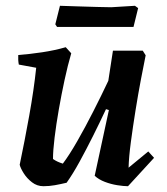

<svg xmlns="http://www.w3.org/2000/svg" viewBox="-20 -631 578 663"><path d="M130 12Q108 12 90.5 -1.5Q73 -15 62 -32.5Q51 -50 48 -62Q65 -143 81 -232Q97 -321 105 -397L45 -408Q42 -423 43 -441Q82 -444 125.5 -450.5Q169 -457 207 -468L226 -447Q214 -406 203 -355Q192 -304 183 -252.5Q174 -201 168.5 -156Q163 -111 163 -82Q177 -72 197 -66Q219 -95 246.5 -143Q274 -191 302 -246Q330 -301 354 -352L370 -456H473L483 -440Q476 -406 466.5 -356Q457 -306 448 -250Q439 -194 432 -141.5Q425 -89 424 -52L492 -108L512 -86L422 12Q407 12 385 8.5Q363 5 342 -3Q321 -11 307 -24L356 -251L346 -254Q325 -209 301.5 -162Q278 -115 255 -73Q232 -31 210 0Q189 5 169.5 8.5Q150 12 130 12ZM177 -538 171 -547 187 -611Q213 -610 248 -609Q283 -608 315 -607Q347 -606 364 -606L446 -611L457 -603L441 -538Z"/></svg>

Font: Labrada SemiBold
Style: Italic
Weight: 600
Italic angle: -7°
Designer: Mercedes Jáuregui
Foundry: Omnibus-Type Team
Version: Version 1.000; ttfautohint (v1.8.4.7-5d5b)